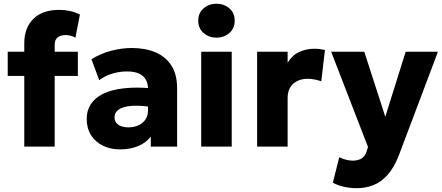

<svg xmlns="http://www.w3.org/2000/svg" viewBox="-20 -788 2377 1032"><path d="M110.5 0V-556.5Q110.5 -638 159.2 -686.5Q208 -735 298.5 -735Q328 -735 355.5 -729Q383 -723 409.5 -710L385.5 -585.5Q371 -593.5 357.8 -596.5Q344.5 -599.5 332.5 -599.5Q305.5 -599.5 289.8 -587Q274 -574.5 274 -548V-510H398.5V-380H274V0ZM21.5 -380V-510H125.5V-380Z M625 15Q574 15 533.5 -4.8Q493 -24.5 469.5 -61.2Q446 -98 446 -149.5Q446 -193.5 467.8 -227.5Q489.5 -261.5 533.5 -283.5Q577.5 -305.5 644.2 -313.2Q711 -321 800.5 -313L802 -211Q754.5 -219.5 716.2 -219.8Q678 -220 651.2 -213.2Q624.5 -206.5 610 -192.5Q595.5 -178.5 595.5 -158Q595.5 -131.5 615.8 -117.5Q636 -103.5 670 -103.5Q699.5 -103.5 723.2 -114Q747 -124.5 761.2 -144.8Q775.5 -165 775.5 -194.5V-311Q775.5 -338.5 764 -359.5Q752.5 -380.5 727.8 -392.2Q703 -404 662 -404Q622.5 -404 583.5 -392.2Q544.5 -380.5 513.5 -357L471.5 -469.5Q521 -500.5 577.5 -515.2Q634 -530 688.5 -530Q760.5 -530 815.2 -507Q870 -484 901 -436Q932 -388 932 -313V0H790.5V-54Q766 -21 723 -3Q680 15 625 15Z M1061.5 0V-510H1225.5V0ZM1143.5 -585.5Q1104 -585.5 1074.8 -610.2Q1045.5 -635 1045.5 -677Q1045.5 -719 1074.8 -743.5Q1104 -768 1143.5 -768Q1183.5 -768 1212.5 -743.5Q1241.5 -719 1241.5 -677Q1241.5 -635 1212.5 -610.2Q1183.5 -585.5 1143.5 -585.5Z M1362 0V-510H1526V-450.5Q1549 -490 1587 -508Q1625 -526 1669.5 -526Q1686.5 -526 1700 -524Q1713.5 -522 1726.5 -519.5L1707 -351Q1690 -357 1671 -360.8Q1652 -364.5 1633 -364.5Q1586.5 -364.5 1556.2 -337.8Q1526 -311 1526 -259.5V0Z M1899 223.5Q1864 223.5 1830.5 216.5Q1797 209.5 1769 194L1803.5 57Q1820 65.5 1839.5 70.5Q1859 75.5 1876 75.5Q1903.5 75.5 1922.8 64Q1942 52.5 1950.5 26L1958 2L1760 -510H1938L2051 -160.5L2160.5 -510H2334L2122.5 50.5Q2096.5 115.5 2062.2 153.2Q2028 191 1986.5 207.2Q1945 223.5 1899 223.5Z"/></svg>

Font: Geologica Roman
Style: Bold
Weight: 700
Designer: Sindre Bremnes, Frode Helland
Foundry: Monokrom Skriftforlag AS
Version: Version 1.010;gftools[0.9.28]